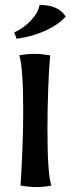

<svg xmlns="http://www.w3.org/2000/svg" viewBox="-20 -751 286 777"><path d="M63 0Q67 -56 70.5 -141.5Q74 -227 74 -298Q74 -479 58 -527Q88 -533 120 -533Q147 -533 183 -527Q178 -476 175 -389.5Q172 -303 172 -227Q172 -44 188 0Q158 6 128 6Q99 6 63 0ZM38 -620Q76 -637 105.5 -668.5Q135 -700 140 -731Q217 -731 246 -684Q215 -650 163 -626.5Q111 -603 47 -594Z"/></svg>

Font: Mirza Medium
Style: Regular
Weight: 500
Designer: Arabic design by Kourosh Beigpour, Latin design by Eduardo Tunni, engineering by Lasse Fister
Version: Version 1.0010g